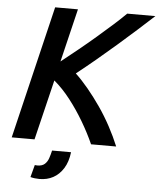

<svg xmlns="http://www.w3.org/2000/svg" viewBox="-59 -744 830 998"><g transform="rotate(5 355.5 -245.0)"><path d="M22 0 188 -693H307L240 -415Q283 -449 328.5 -486Q374 -523 417 -560Q460 -597 498 -631Q536 -665 564 -693H711Q671 -656 623.5 -613.5Q576 -571 525.5 -527Q475 -483 424 -440.5Q373 -398 325 -360Q358 -329 392 -288Q426 -247 458.5 -200Q491 -153 518.5 -102Q546 -51 567 0H436Q410 -58 376 -115.5Q342 -173 302 -224.5Q262 -276 217 -314L141 0ZM184 203Q172 203 160 201.5Q148 200 137 197L154 133Q158 133 161 133.5Q164 134 167 134Q192 134 205.5 122Q219 110 225.5 91Q232 72 237 50H336Q330 101 308.5 135Q287 169 255.5 186Q224 203 184 203Z"/></g></svg>

Font: Ubuntu Sans SemiBold
Style: Italic
Weight: 600
Italic angle: -13.5°
Designer: Dalton Maag Ltd
Foundry: Dalton Maag Ltd
Version: Version 1.006